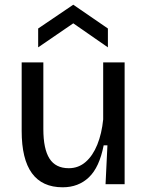

<svg xmlns="http://www.w3.org/2000/svg" viewBox="-20 -782 629 815"><path d="M246 13Q72 13 72 -226V-517H164V-234Q164 -150 190 -109Q216 -68 272 -68Q313 -68 343.5 -94.5Q374 -121 393 -168Q412 -215 418 -275V-517H509V0H428L436 -165H420Q402 -72 357.5 -29.5Q313 13 246 13ZM142 -581V-661L291 -762L438 -661V-581L291 -683Z"/></svg>

Font: Bricolage Grotesque 12pt
Style: Regular
Weight: 400
Designer: Mathieu Triay
Foundry: Atelier Triay
Version: Version 1.001; ttfautohint (v1.8.4.7-5d5b);gftools[0.9.33.de